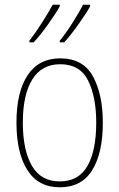

<svg xmlns="http://www.w3.org/2000/svg" viewBox="-20 -786 507 816"><path d="M333 -766Q318 -736 288.5 -689.5Q259 -643 234 -613V-606H253Q281 -637 314 -683.5Q347 -730 363 -759V-766ZM204 -766Q188 -736 159 -690.5Q130 -645 105 -613V-606H123Q152 -637 185 -683.5Q218 -730 234 -759V-766ZM236 -538Q145 -538 97.5 -466.5Q50 -395 50 -265Q50 -136 96.5 -63Q143 10 234 10Q327 10 372 -63Q417 -136 417 -264Q417 -385 375 -461.5Q333 -538 236 -538ZM236 -513Q320 -513 354.5 -443.5Q389 -374 389 -265Q389 -146 351.5 -80.5Q314 -15 234 -15Q154 -15 115.5 -81.5Q77 -148 77 -265Q77 -383 117 -448Q157 -513 236 -513Z"/></svg>

Font: Noto Sans Display SemiCondensed Thin
Style: Regular
Weight: 250
Width: 4
Designer: Monotype Design team
Foundry: Monotype Imaging Inc.
Version: 1.000